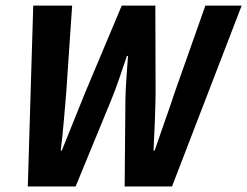

<svg xmlns="http://www.w3.org/2000/svg" viewBox="-20 -672 891 692"><path d="M80.2 0 99.8 -651.8H240L218.8 -339.3Q214.3 -287.8 209.9 -234.9Q205.5 -182 198.8 -129.5H202.8Q223.7 -182 245.4 -235.4Q267.1 -288.8 287.4 -339.3L418.8 -651.8H539.9L540.8 -339.3Q540.2 -289 538.1 -235.7Q536 -182.5 533.4 -129.5H537.4Q555.3 -182.5 574.2 -235.5Q593.1 -288.4 609.8 -339.3L720.2 -651.8H851L600 0H429.3L432 -312.3Q432.7 -346.9 435.5 -388.5Q438.2 -430.1 441.4 -470.4H437.4Q424.4 -431.7 410.2 -390.2Q396 -348.6 381.1 -312.3L252.6 0Z"/></svg>

Font: Source Sans Variable
Style: Italic
Weight: 200
Italic angle: -11°
Designer: Paul D. Hunt
Foundry: Adobe Systems Incorporated
Version: Version 3.006;hotconv 1.0.111;makeotfexe 2.5.65597